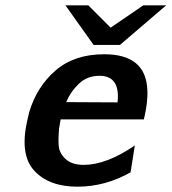

<svg xmlns="http://www.w3.org/2000/svg" viewBox="-20 -691 645 722"><path d="M226 -671H312L396 -587L519 -671H605L431 -522H332ZM83 -240Q88 -262 90 -270Q119 -366 189.5 -426.5Q260 -487 372 -487Q528 -487 534 -354Q537 -308 521 -242H208Q208 -240 205.5 -227Q203 -214 202 -207Q199 -176 200.5 -146Q202 -116 226 -93.5Q250 -71 295 -71Q380 -71 487 -144L471 -43Q376 11 271 11Q164 11 108.5 -49.5Q53 -110 83 -240ZM229 -307 422 -306Q433 -406 354 -406Q308 -406 276.5 -376Q245 -346 229 -307Z"/></svg>

Font: Coval
Style: ExtraBold Italic
Weight: 800
Foundry: Context Ltd
Version: Version 001.000